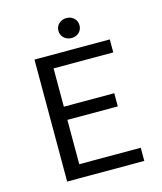

<svg xmlns="http://www.w3.org/2000/svg" viewBox="-121 -909 841 997"><g transform="rotate(-15 300.0 -410.5)"><path d="M371.1 -805.7Q387.2 -791 387.2 -767.6Q387.2 -744.1 371.1 -729Q355 -713.9 331.1 -713.9Q307.1 -713.9 290.5 -729Q273.9 -744.1 273.9 -767.6Q273.9 -791 290.5 -806.2Q307.1 -821.3 331.1 -821.3Q355 -821.3 371.1 -805.7ZM115.2 0V-655.8H520V-585.9H199.2V-379.9H470.2V-309.1H199.2V-70.8H529.8V0Z"/></g></svg>

Font: SourceCodePro-Regular
Style: Regular
Weight: 400
Monospace: yes
Designer: Paul D. Hunt
Foundry: Adobe Systems Incorporated
Version: Version 1.009;PS 1.000;hotconv 1.0.70;makeotf.lib2.5.5900